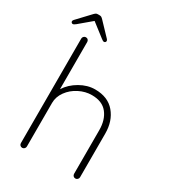

<svg xmlns="http://www.w3.org/2000/svg" viewBox="-225 -1002 998 1113"><g transform="rotate(30 274.0 -445.0)"><path d="M479 -312V-20Q479 -12 473 -6Q467 0 459 0Q450 0 444.5 -6Q439 -12 439 -20V-312Q439 -381 405 -424Q371 -467 301 -467Q258 -467 216.5 -446Q175 -425 149 -389Q123 -353 123 -312V-20Q123 -12 117 -6Q111 0 103 0Q94 0 88.5 -6Q83 -12 83 -20V-720Q83 -728 89 -734Q95 -740 103 -740Q112 -740 117.5 -734Q123 -728 123 -720V-404Q151 -448 200.5 -476.5Q250 -505 301 -505Q387 -505 433 -450.5Q479 -396 479 -312ZM218 -781Q218 -776 214.5 -772.5Q211 -769 206 -769Q199 -769 187 -779L99 -847L17 -778Q5 -768 -2 -768Q-7 -768 -10.5 -771.5Q-14 -775 -14 -780Q-14 -786 -8 -792L73 -878Q80 -885 84.5 -887.5Q89 -890 97 -890H107Q115 -890 119.5 -887.5Q124 -885 131 -878L212 -793Q218 -787 218 -781Z"/></g></svg>

Font: Quicksand Light
Style: Regular
Weight: 300
Designer: Andrew Paglinawan
Foundry: Andrew Paglinawan
Version: Version 3.000